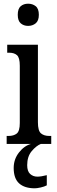

<svg xmlns="http://www.w3.org/2000/svg" viewBox="-20 -778 308 1038"><path d="M132 -638Q108 -638 92 -652Q76 -666 76 -698Q76 -731 92 -744.5Q108 -758 132 -758Q156 -758 173 -744.5Q190 -731 190 -698Q190 -666 173 -652Q156 -638 132 -638ZM16 0V-43H26Q54 -43 70.5 -56Q87 -69 87 -113V-423Q87 -466 72 -479.5Q57 -493 30 -493H19V-536H185V-117Q185 -71 201.5 -57Q218 -43 247 -43H257V0ZM168 240Q113 240 83.5 213.5Q54 187 54 130Q54 83 82.5 46.5Q111 10 148 0H201Q176 10 151.5 39Q127 68 127 115Q127 148 143 162.5Q159 177 182 177Q202 177 233 169V224Q220 231 200 235.5Q180 240 168 240Z"/></svg>

Font: Noto Serif Hebrew ExtraCondensed Medium
Style: Regular
Weight: 500
Width: 2
Designer: Monotype Design Team
Foundry: Monotype Imaging Inc.
Version: Version 2.004; ttfautohint (v1.8.4.7-5d5b)